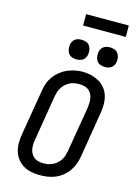

<svg xmlns="http://www.w3.org/2000/svg" viewBox="-162 -1213 923 1304"><g transform="rotate(15 300.0 -561.0)"><path d="M254 8Q223 8 193 2Q163 -4 138 -18.5Q113 -33 95 -56Q77 -79 68.5 -107Q60 -135 60 -166Q60 -197 65 -227L119 -550Q123 -577 132.5 -603.5Q142 -630 159 -653Q176 -676 199 -694.5Q222 -713 248 -724Q274 -735 301 -740.5Q328 -746 356 -746Q387 -746 416 -738.5Q445 -731 470.5 -716.5Q496 -702 514 -679Q532 -656 540.5 -628Q549 -600 549 -569.5Q549 -539 544 -508L491 -185Q486 -158 476.5 -132Q467 -106 450.5 -82.5Q434 -59 411 -40.5Q388 -22 361.5 -11Q335 0 307.5 4Q280 8 254 8ZM255 -76Q255 -76 255 -76Q255 -76 255 -76Q272 -76 288.5 -79Q305 -82 321 -89.5Q337 -97 350.5 -109Q364 -121 373.5 -135.5Q383 -150 388 -166.5Q393 -183 396 -199L450 -521Q452 -539 452.5 -556Q453 -573 449.5 -589.5Q446 -606 437.5 -620Q429 -634 415.5 -643Q402 -652 385.5 -655.5Q369 -659 352 -659Q335 -659 318.5 -656Q302 -653 286.5 -645Q271 -637 258 -625Q245 -613 235.5 -598.5Q226 -584 221 -568Q216 -552 213 -536L160 -214Q157 -196 156.5 -179Q156 -162 159.5 -146Q163 -130 171.5 -116Q180 -102 192.5 -93Q205 -84 221.5 -80Q238 -76 255 -76ZM491 -816Q474 -816 458.5 -821.5Q443 -827 434 -839.5Q425 -852 422.5 -868.5Q420 -885 422 -902Q424 -913 430 -924Q436 -935 446 -942Q456 -949 467.5 -951.5Q479 -954 491 -954Q507 -954 522.5 -948.5Q538 -943 547 -930.5Q556 -918 559 -901.5Q562 -885 559 -868Q557 -857 551 -846Q545 -835 535 -828Q525 -821 513.5 -818.5Q502 -816 491 -816ZM291 -816Q274 -816 258.5 -821.5Q243 -827 234 -839.5Q225 -852 222.5 -868.5Q220 -885 222 -902Q224 -913 230 -924Q236 -935 246 -942Q256 -949 267.5 -951.5Q279 -954 291 -954Q307 -954 322.5 -948.5Q338 -943 347 -930.5Q356 -918 359 -901.5Q362 -885 359 -868Q357 -857 351 -846Q345 -835 335 -828Q325 -821 313.5 -818.5Q302 -816 291 -816ZM575 -1050H275V-1130H575Z"/></g></svg>

Font: Iosevka Etoile Medium Oblique
Style: Regular
Weight: 500
Italic angle: -9°
Designer: Belleve Invis
Foundry: Belleve Invis
Version: Version 15.5.2; ttfautohint (v1.8.4)